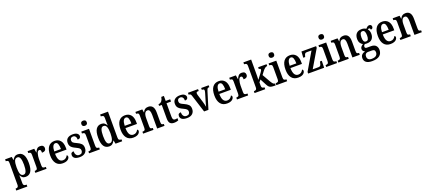

<svg xmlns="http://www.w3.org/2000/svg" viewBox="110 -2495 9942 4467"><g transform="rotate(-20 5081.0 -262.0)"><path d="M13 235V187H22Q36 187 50.5 182.5Q65 178 75 163.5Q85 149 85 119V-420Q85 -465 68 -477Q51 -489 25 -489H17V-536H182L195 -455H199Q218 -495 249.5 -520.5Q281 -546 331 -546Q417 -546 462.5 -479.5Q508 -413 508 -268Q508 -123 462.5 -56Q417 11 330 11Q283 11 253 -11.5Q223 -34 205 -71H200Q202 -48 203 -17Q204 14 204 43V121Q204 150 214 164Q224 178 238.5 182.5Q253 187 267 187H287V235ZM300 -53Q347 -53 367.5 -108.5Q388 -164 388 -269Q388 -372 367.5 -427Q347 -482 301 -482Q244 -482 224 -426Q204 -370 204 -269Q204 -163 224 -108Q244 -53 300 -53Z M571 0V-47H574Q603 -47 622 -59.5Q641 -72 641 -119V-421Q641 -465 623.5 -477Q606 -489 577 -489H574V-536H738L754 -437H758Q776 -486 804.5 -516.5Q833 -547 886 -547Q933 -547 955.5 -525Q978 -503 978 -467Q978 -429 952.5 -408Q927 -387 877 -387Q877 -429 868.5 -448.5Q860 -468 835 -468Q815 -468 800.5 -450Q786 -432 777.5 -403Q769 -374 764.5 -341Q760 -308 760 -278V-114Q760 -70 778 -58.5Q796 -47 822 -47H848V0Z M1251 10Q1144 10 1088.5 -62Q1033 -134 1033 -264Q1033 -405 1087.5 -476Q1142 -547 1242 -547Q1333 -547 1385.5 -486Q1438 -425 1438 -306V-261H1153Q1155 -154 1186.5 -104.5Q1218 -55 1277 -55Q1321 -55 1350.5 -78.5Q1380 -102 1395 -135Q1406 -131 1413 -121.5Q1420 -112 1420 -96Q1420 -73 1402.5 -48Q1385 -23 1347.5 -6.5Q1310 10 1251 10ZM1320 -317Q1320 -396 1302.5 -443Q1285 -490 1244 -490Q1203 -490 1180 -445.5Q1157 -401 1155 -317Z M1671 10Q1586 10 1546 -19Q1506 -48 1506 -99Q1506 -139 1529 -153.5Q1552 -168 1577 -168Q1577 -111 1602 -76.5Q1627 -42 1673 -42Q1718 -42 1739 -64Q1760 -86 1760 -123Q1760 -157 1737.5 -178Q1715 -199 1659 -225Q1610 -247 1578 -270Q1546 -293 1530.5 -323Q1515 -353 1515 -397Q1515 -471 1563.5 -508.5Q1612 -546 1691 -546Q1767 -546 1802 -518Q1837 -490 1837 -453Q1837 -423 1818.5 -406.5Q1800 -390 1762 -390Q1762 -442 1740 -469Q1718 -496 1681 -496Q1647 -496 1628 -477Q1609 -458 1609 -425Q1609 -388 1632 -367.5Q1655 -347 1716 -321Q1782 -292 1818 -255.5Q1854 -219 1854 -153Q1854 -77 1806 -33.5Q1758 10 1671 10Z M2030 -634Q2002 -634 1983 -649Q1964 -664 1964 -698Q1964 -733 1983 -747.5Q2002 -762 2030 -762Q2058 -762 2078 -747.5Q2098 -733 2098 -698Q2098 -664 2078 -649Q2058 -634 2030 -634ZM1901 0V-47H1911Q1938 -47 1957 -60Q1976 -73 1976 -116V-422Q1976 -464 1958 -476.5Q1940 -489 1914 -489H1903V-536H2094V-118Q2094 -73 2112.5 -60Q2131 -47 2158 -47H2168V0Z M2399 10Q2314 10 2268.5 -56.5Q2223 -123 2223 -267Q2223 -412 2268.5 -479.5Q2314 -547 2399 -547Q2448 -547 2478 -523.5Q2508 -500 2527 -464H2531Q2529 -488 2528.5 -518Q2528 -548 2528 -575V-647Q2528 -691 2507 -702Q2486 -713 2458 -713H2451V-760H2646V-119Q2646 -74 2665 -60.5Q2684 -47 2714 -47H2721V0H2556L2538 -85H2533Q2513 -41 2481.5 -15.5Q2450 10 2399 10ZM2431 -55Q2485 -55 2506.5 -110.5Q2528 -166 2528 -268Q2528 -371 2507 -426.5Q2486 -482 2431 -482Q2384 -482 2364 -426.5Q2344 -371 2344 -267Q2344 -160 2364 -107.5Q2384 -55 2431 -55Z M2995 10Q2888 10 2832.5 -62Q2777 -134 2777 -264Q2777 -405 2831.5 -476Q2886 -547 2986 -547Q3077 -547 3129.5 -486Q3182 -425 3182 -306V-261H2897Q2899 -154 2930.5 -104.5Q2962 -55 3021 -55Q3065 -55 3094.5 -78.5Q3124 -102 3139 -135Q3150 -131 3157 -121.5Q3164 -112 3164 -96Q3164 -73 3146.5 -48Q3129 -23 3091.5 -6.5Q3054 10 2995 10ZM3064 -317Q3064 -396 3046.5 -443Q3029 -490 2988 -490Q2947 -490 2924 -445.5Q2901 -401 2899 -317Z M3239 0V-47H3244Q3273 -47 3292 -59Q3311 -71 3311 -117V-423Q3311 -466 3293 -477.5Q3275 -489 3247 -489H3243V-536H3414L3425 -459H3430Q3452 -508 3483.5 -527.5Q3515 -547 3563 -547Q3631 -547 3668 -500.5Q3705 -454 3705 -353V-118Q3705 -71 3720.5 -59Q3736 -47 3765 -47H3769V0H3587V-338Q3587 -402 3571 -438.5Q3555 -475 3515 -475Q3482 -475 3463 -452Q3444 -429 3436.5 -392.5Q3429 -356 3429 -315V-113Q3429 -70 3446 -58.5Q3463 -47 3491 -47H3496V0Z M4004 10Q3941 10 3908 -24.5Q3875 -59 3875 -146V-479H3809V-520Q3837 -523 3857 -533.5Q3877 -544 3890 -560Q3903 -576 3912.5 -598.5Q3922 -621 3929 -659H3993V-536H4104V-479H3993V-151Q3993 -102 4006.5 -79.5Q4020 -57 4051 -57Q4068 -57 4083 -59.5Q4098 -62 4113 -66V-10Q4099 -4 4070.5 3Q4042 10 4004 10Z M4326 10Q4241 10 4201 -19Q4161 -48 4161 -99Q4161 -139 4184 -153.5Q4207 -168 4232 -168Q4232 -111 4257 -76.5Q4282 -42 4328 -42Q4373 -42 4394 -64Q4415 -86 4415 -123Q4415 -157 4392.5 -178Q4370 -199 4314 -225Q4265 -247 4233 -270Q4201 -293 4185.5 -323Q4170 -353 4170 -397Q4170 -471 4218.5 -508.5Q4267 -546 4346 -546Q4422 -546 4457 -518Q4492 -490 4492 -453Q4492 -423 4473.5 -406.5Q4455 -390 4417 -390Q4417 -442 4395 -469Q4373 -496 4336 -496Q4302 -496 4283 -477Q4264 -458 4264 -425Q4264 -388 4287 -367.5Q4310 -347 4371 -321Q4437 -292 4473 -255.5Q4509 -219 4509 -153Q4509 -77 4461 -33.5Q4413 10 4326 10Z M4610 -438Q4601 -469 4586.5 -479Q4572 -489 4544 -489V-536H4794V-489H4772Q4732 -489 4732 -454Q4732 -442 4734.5 -429.5Q4737 -417 4740 -406L4797 -219Q4807 -185 4816.5 -147.5Q4826 -110 4830 -85Q4835 -105 4843 -137.5Q4851 -170 4861 -203L4917 -391Q4923 -411 4926 -425.5Q4929 -440 4929 -455Q4929 -489 4886 -489H4871V-536H5057V-489H5042Q5020 -489 5008.5 -474Q4997 -459 4983 -413L4856 0H4749Z M5318 10Q5211 10 5155.5 -62Q5100 -134 5100 -264Q5100 -405 5154.5 -476Q5209 -547 5309 -547Q5400 -547 5452.5 -486Q5505 -425 5505 -306V-261H5220Q5222 -154 5253.5 -104.5Q5285 -55 5344 -55Q5388 -55 5417.5 -78.5Q5447 -102 5462 -135Q5473 -131 5480 -121.5Q5487 -112 5487 -96Q5487 -73 5469.5 -48Q5452 -23 5414.5 -6.5Q5377 10 5318 10ZM5387 -317Q5387 -396 5369.5 -443Q5352 -490 5311 -490Q5270 -490 5247 -445.5Q5224 -401 5222 -317Z M5563 0V-47H5566Q5595 -47 5614 -59.5Q5633 -72 5633 -119V-421Q5633 -465 5615.5 -477Q5598 -489 5569 -489H5566V-536H5730L5746 -437H5750Q5768 -486 5796.5 -516.5Q5825 -547 5878 -547Q5925 -547 5947.5 -525Q5970 -503 5970 -467Q5970 -429 5944.5 -408Q5919 -387 5869 -387Q5869 -429 5860.5 -448.5Q5852 -468 5827 -468Q5807 -468 5792.5 -450Q5778 -432 5769.5 -403Q5761 -374 5756.5 -341Q5752 -308 5752 -278V-114Q5752 -70 5770 -58.5Q5788 -47 5814 -47H5840V0Z M5998 0V-47H6008Q6022 -47 6036.5 -51.5Q6051 -56 6061 -70.5Q6071 -85 6071 -115V-649Q6071 -677 6061 -690.5Q6051 -704 6036 -708.5Q6021 -713 6008 -713H5998V-760H6190V-376Q6190 -358 6189 -331Q6188 -304 6187 -282.5Q6186 -261 6186 -258L6293 -399Q6313 -425 6319.5 -440Q6326 -455 6326 -465Q6326 -491 6282 -491V-536H6490V-491Q6460 -491 6431 -468Q6402 -445 6369 -401L6316 -330L6430 -130Q6454 -90 6474.5 -68.5Q6495 -47 6518 -47H6522V0H6509Q6450 0 6415.5 -6.5Q6381 -13 6358.5 -34.5Q6336 -56 6313 -101L6235 -250L6190 -195V-113Q6190 -84 6200 -70Q6210 -56 6224.5 -51.5Q6239 -47 6253 -47H6262V0Z M6667 -634Q6639 -634 6620 -649Q6601 -664 6601 -698Q6601 -733 6620 -747.5Q6639 -762 6667 -762Q6695 -762 6715 -747.5Q6735 -733 6735 -698Q6735 -664 6715 -649Q6695 -634 6667 -634ZM6538 0V-47H6548Q6575 -47 6594 -60Q6613 -73 6613 -116V-422Q6613 -464 6595 -476.5Q6577 -489 6551 -489H6540V-536H6731V-118Q6731 -73 6749.5 -60Q6768 -47 6795 -47H6805V0Z M7079 10Q6972 10 6916.5 -62Q6861 -134 6861 -264Q6861 -405 6915.5 -476Q6970 -547 7070 -547Q7161 -547 7213.5 -486Q7266 -425 7266 -306V-261H6981Q6983 -154 7014.5 -104.5Q7046 -55 7105 -55Q7149 -55 7178.5 -78.5Q7208 -102 7223 -135Q7234 -131 7241 -121.5Q7248 -112 7248 -96Q7248 -73 7230.5 -48Q7213 -23 7175.5 -6.5Q7138 10 7079 10ZM7148 -317Q7148 -396 7130.5 -443Q7113 -490 7072 -490Q7031 -490 7008 -445.5Q6985 -401 6983 -317Z M7325 0V-40L7582 -479H7464Q7433 -479 7420 -462Q7407 -445 7397 -404L7392 -385H7344L7354 -536H7717V-494L7459 -57H7604Q7637 -57 7651.5 -77Q7666 -97 7673 -140L7679 -171H7725L7721 0Z M7902 -634Q7874 -634 7855 -649Q7836 -664 7836 -698Q7836 -733 7855 -747.5Q7874 -762 7902 -762Q7930 -762 7950 -747.5Q7970 -733 7970 -698Q7970 -664 7950 -649Q7930 -634 7902 -634ZM7773 0V-47H7783Q7810 -47 7829 -60Q7848 -73 7848 -116V-422Q7848 -464 7830 -476.5Q7812 -489 7786 -489H7775V-536H7966V-118Q7966 -73 7984.5 -60Q8003 -47 8030 -47H8040V0Z M8073 0V-47H8078Q8107 -47 8126 -59Q8145 -71 8145 -117V-423Q8145 -466 8127 -477.5Q8109 -489 8081 -489H8077V-536H8248L8259 -459H8264Q8286 -508 8317.5 -527.5Q8349 -547 8397 -547Q8465 -547 8502 -500.5Q8539 -454 8539 -353V-118Q8539 -71 8554.5 -59Q8570 -47 8599 -47H8603V0H8421V-338Q8421 -402 8405 -438.5Q8389 -475 8349 -475Q8316 -475 8297 -452Q8278 -429 8270.5 -392.5Q8263 -356 8263 -315V-113Q8263 -70 8280 -58.5Q8297 -47 8325 -47H8330V0Z M8829 238Q8730 238 8681 201Q8632 164 8632 96Q8632 41 8664.5 9.5Q8697 -22 8746 -30Q8725 -40 8705.5 -59Q8686 -78 8686 -112Q8686 -143 8706.5 -166.5Q8727 -190 8759 -210Q8719 -227 8694.5 -267Q8670 -307 8670 -362Q8670 -450 8714 -498.5Q8758 -547 8849 -547Q8882 -547 8907.5 -538.5Q8933 -530 8953 -516Q8970 -534 8991.5 -553Q9013 -572 9044 -572Q9072 -572 9086 -556Q9100 -540 9100 -517Q9100 -495 9087.5 -478.5Q9075 -462 9045 -462Q9045 -480 9035.5 -491.5Q9026 -503 9014 -503Q9004 -503 8996 -499Q8988 -495 8981 -490Q8999 -469 9011 -439.5Q9023 -410 9023 -366Q9023 -289 8981 -240Q8939 -191 8849 -191Q8839 -191 8823 -192Q8807 -193 8799 -195Q8787 -187 8777 -172.5Q8767 -158 8767 -137Q8767 -99 8816 -99H8914Q8998 -99 9036 -57.5Q9074 -16 9074 49Q9074 137 9014 187.5Q8954 238 8829 238ZM8847 -242Q8887 -242 8902 -273.5Q8917 -305 8917 -365Q8917 -427 8901.5 -461Q8886 -495 8847 -495Q8808 -495 8792.5 -460.5Q8777 -426 8777 -364Q8777 -305 8792.5 -273.5Q8808 -242 8847 -242ZM8831 184Q8911 184 8945 153Q8979 122 8979 74Q8979 35 8960 19Q8941 3 8904 3H8808Q8789 3 8770 10.5Q8751 18 8738.5 37Q8726 56 8726 92Q8726 134 8752.5 159Q8779 184 8831 184Z M9365 10Q9258 10 9202.5 -62Q9147 -134 9147 -264Q9147 -405 9201.5 -476Q9256 -547 9356 -547Q9447 -547 9499.5 -486Q9552 -425 9552 -306V-261H9267Q9269 -154 9300.5 -104.5Q9332 -55 9391 -55Q9435 -55 9464.5 -78.5Q9494 -102 9509 -135Q9520 -131 9527 -121.5Q9534 -112 9534 -96Q9534 -73 9516.5 -48Q9499 -23 9461.5 -6.5Q9424 10 9365 10ZM9434 -317Q9434 -396 9416.5 -443Q9399 -490 9358 -490Q9317 -490 9294 -445.5Q9271 -401 9269 -317Z M9609 0V-47H9614Q9643 -47 9662 -59Q9681 -71 9681 -117V-423Q9681 -466 9663 -477.5Q9645 -489 9617 -489H9613V-536H9784L9795 -459H9800Q9822 -508 9853.5 -527.5Q9885 -547 9933 -547Q10001 -547 10038 -500.5Q10075 -454 10075 -353V-118Q10075 -71 10090.5 -59Q10106 -47 10135 -47H10139V0H9957V-338Q9957 -402 9941 -438.5Q9925 -475 9885 -475Q9852 -475 9833 -452Q9814 -429 9806.5 -392.5Q9799 -356 9799 -315V-113Q9799 -70 9816 -58.5Q9833 -47 9861 -47H9866V0Z"/></g></svg>

Font: Noto Serif Condensed SemiBold
Style: Regular
Weight: 600
Width: 3
Designer: Monotype Design Team
Foundry: Monotype Imaging Inc.
Version: Version 2.013